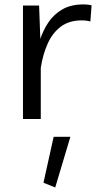

<svg xmlns="http://www.w3.org/2000/svg" viewBox="-20 -530 447 855"><path d="M218.9 79.3 173.6 283.7 225.9 304.9 293.4 79.3ZM82.3 -505.4V0H161.6V-301.4L154.1 -505.4ZM382.4 -434.1 387.8 -506.6Q379.7 -508.3 370.5 -509.4Q361.4 -510.4 351.9 -510.4Q296.9 -510.4 258.5 -488.7Q220.1 -467 195.2 -429.8Q170.2 -392.5 155.6 -344.9Q141 -297.2 133.6 -244.9L161.9 -230Q171.4 -289.4 192.8 -336.7Q214.1 -383.9 251.1 -411.6Q288 -439.2 343.8 -439.2Q368.5 -439.2 382.4 -434.1Z"/></svg>

Font: Estedad VF
Style: Regular
Weight: 100
Designer: Amin Abedi
Version: Version 7.3